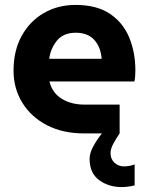

<svg xmlns="http://www.w3.org/2000/svg" viewBox="-20 -542 602 780"><path d="M322 0Q235 0 170.5 -33.5Q106 -67 70.5 -125Q35 -183 35 -255Q35 -336 68 -396Q101 -456 158 -489Q215 -522 287 -522Q373 -522 426.5 -486Q480 -450 505 -389.5Q530 -329 530 -255Q530 -245 529 -231.5Q528 -218 526 -211H181Q192 -165 230.5 -141Q269 -117 324 -117H466V0Q452 20 440.5 41.5Q429 63 429 80Q429 104 445 119Q461 134 484 134Q505 134 527 126V211Q517 214 501.5 216Q486 218 475 218Q421 218 382.5 189.5Q344 161 344 103Q344 80 359 52.5Q374 25 394 0ZM180 -303H393Q389 -352 362.5 -380.5Q336 -409 288 -409Q237 -409 211 -376.5Q185 -344 180 -303Z"/></svg>

Font: MuseoModerno SemiBold
Style: Regular
Weight: 600
Designer: Pablo Cosgaya, Héctor Gatti, Marcela Romero, and the Authors of The MuseoModerno Project.
Foundry: Omnibus-Type Team
Version: Version 1.001